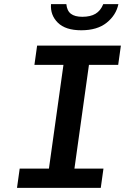

<svg xmlns="http://www.w3.org/2000/svg" viewBox="-20 -906 640 926"><path d="M62 0 75 -93H216L286 -593H146L159 -686H563L550 -593H409L339 -93H479L466 0ZM372 -760Q296 -760 259 -796.5Q222 -833 226 -886H300Q303 -854 322 -839.5Q341 -825 377 -825Q416 -825 440.5 -839.5Q465 -854 478 -886H551Q540 -833 494.5 -796.5Q449 -760 372 -760Z"/></svg>

Font: Chivo Mono Medium Medium
Style: Italic
Weight: 500
Italic angle: -8.05°
Monospace: yes
Version: Version 1.008